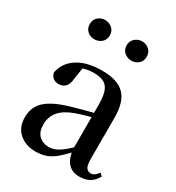

<svg xmlns="http://www.w3.org/2000/svg" viewBox="-190 -905 953 1037"><g transform="rotate(30 286.5 -386.0)"><path d="M188 16Q127 16 87 -19Q47 -54 47 -117Q47 -158 65 -189.5Q83 -221 125.5 -246Q168 -271 239 -291Q280 -303 328 -315.5Q376 -328 416 -337V-312Q376 -302 335.5 -290.5Q295 -279 265 -268Q207 -246 180 -212.5Q153 -179 153 -133Q153 -87 177 -64Q201 -41 239 -41Q258 -41 278 -49Q298 -57 324 -77.5Q350 -98 385 -135L398 -84H368Q338 -52 312 -29.5Q286 -7 256.5 4.5Q227 16 188 16ZM462 15Q414 15 389 -15Q364 -45 359 -96V-99V-372Q359 -426 348 -456Q337 -486 313 -498Q289 -510 250 -510Q223 -510 195 -503Q167 -496 132 -480L186 -506L174 -428Q171 -392 154.5 -377Q138 -362 116 -362Q72 -362 62 -404Q74 -468 131.5 -505.5Q189 -543 285 -543Q380 -543 424 -499Q468 -455 468 -356V-100Q468 -60 478 -45.5Q488 -31 506 -31Q518 -31 528 -37.5Q538 -44 551 -61L567 -46Q550 -15 524.5 0Q499 15 462 15ZM161 -668Q136 -668 117.5 -684Q99 -700 99 -728Q99 -755 117.5 -771.5Q136 -788 161 -788Q186 -788 205 -771.5Q224 -755 224 -728Q224 -700 205 -684Q186 -668 161 -668ZM392 -668Q367 -668 348 -684Q329 -700 329 -728Q329 -755 348 -771.5Q367 -788 392 -788Q417 -788 435.5 -771.5Q454 -755 454 -728Q454 -700 435.5 -684Q417 -668 392 -668Z"/></g></svg>

Font: Noto Serif KR ExtraLight SemiBold
Style: Regular
Weight: 600
Version: Version 2.002-H1;hotconv 1.1.0;makeotfexe 2.6.0